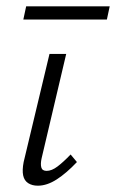

<svg xmlns="http://www.w3.org/2000/svg" viewBox="-20 -584 368 609"><path d="M100 5Q82 5 69.5 -3Q57 -11 53.5 -27.5Q50 -44 55 -70L137 -413H190L112 -82Q108 -64 111 -53Q114 -42 128 -42Q144 -42 162.5 -56Q181 -70 204 -94L224 -70Q191 -35 160 -15Q129 5 100 5ZM54 -522 63 -564H328L319 -522Z"/></svg>

Font: Ysabeau Infant Light
Style: Italic
Weight: 300
Italic angle: -12°
Designer: Christian Thalmann (Catharsis Fonts)
Version: Version 2.001;gftools[0.9.30]; featfreeze: ss01,ss02,lnum